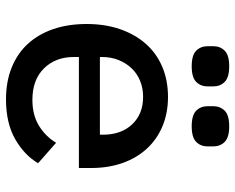

<svg xmlns="http://www.w3.org/2000/svg" viewBox="-92 -680 784 640"><g transform="rotate(90 300.0 -360.0)"><path d="M134 -660V-679Q134 -702 149 -717Q164 -732 201 -732Q238 -732 253 -717Q268 -702 268 -679V-660Q268 -637 253 -622Q238 -607 201 -607Q164 -607 149 -622Q134 -637 134 -660ZM334 -660V-679Q334 -702 349 -717Q364 -732 401 -732Q438 -732 453 -717Q468 -702 468 -679V-660Q468 -637 453 -622Q438 -607 401 -607Q364 -607 349 -622Q334 -637 334 -660ZM60 -257Q60 -319 77.5 -369Q95 -419 126.5 -454.5Q158 -490 203 -509Q248 -528 303 -528Q357 -528 401 -509.5Q445 -491 476 -457Q507 -423 523.5 -376Q540 -329 540 -272V-231H170V-214Q170 -153 208 -114.5Q246 -76 313 -76Q363 -76 398.5 -97.5Q434 -119 456 -155L524 -95Q498 -50 444.5 -19Q391 12 311 12Q252 12 205 -7Q158 -26 126 -61Q94 -96 77 -145.5Q60 -195 60 -257ZM170 -308V-301H429V-311Q429 -372 394.5 -408.5Q360 -445 303 -445Q274 -445 249.5 -435Q225 -425 207.5 -406.5Q190 -388 180 -363Q170 -338 170 -308Z"/></g></svg>

Font: IBM Plaex Mono Medium
Style: Regular
Weight: 500
Designer: Mike Abbink, Paul van der Laan, Pieter van Rosmalen
Foundry: Bold Monday
Version: Version 2.003